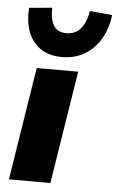

<svg xmlns="http://www.w3.org/2000/svg" viewBox="-54 -806 516 844"><g transform="rotate(5 203.5 -384.0)"><path d="M18 0 97 -498H280L201 0ZM203 -556Q146 -556 108 -582Q70 -608 53 -654Q36 -700 41 -759L142 -768Q140 -718 157 -690Q174 -662 214 -662Q253 -662 276.5 -690Q300 -718 308 -768L407 -759Q400 -700 373.5 -654Q347 -608 303.5 -582Q260 -556 203 -556Z"/></g></svg>

Font: Nunito Sans 10pt Black
Style: Italic
Weight: 900
Italic angle: -9°
Designer: Vernon Adams
Foundry: Vernon Adams
Version: Version 3.101;gftools[0.9.27]